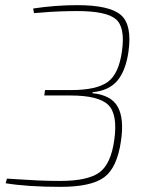

<svg xmlns="http://www.w3.org/2000/svg" viewBox="-20 -718 580 746"><path d="M112 -667 109 -685Q196 -698 280 -698Q406 -698 450 -659.5Q494 -621 479 -516Q468 -442 435.5 -404Q403 -366 341 -360L338 -356Q412 -349 437.5 -303Q463 -257 450 -170Q435 -66 384.5 -29Q334 8 215 8Q87 8 2 -6L7 -24Q14 -24 47.5 -21.5Q81 -19 125 -17Q169 -15 214 -15Q320 -15 365.5 -47.5Q411 -80 424 -174Q438 -274 400.5 -310.5Q363 -347 254 -347H152L155 -368H255Q355 -368 398.5 -399.5Q442 -431 454 -520Q467 -613 429.5 -644Q392 -675 281 -675Q244 -675 208 -673.5Q172 -672 144.5 -669.5Q117 -667 112 -667Z"/></svg>

Font: Exo 2.0 Thin
Style: Italic
Weight: 250
Italic angle: -8°
Designer: Natanael Gama
Version: Version 1.001;PS 001.001;hotconv 1.0.70;makeotf.lib2.5.58329